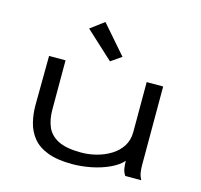

<svg xmlns="http://www.w3.org/2000/svg" viewBox="-101 -792 953 912"><g transform="rotate(15 375.0 -335.5)"><path d="M330 11Q255 11 207.5 -7.5Q160 -26 134.5 -58Q109 -90 99 -130.5Q89 -171 89 -214L91 -457H172V-214Q172 -168 187 -131.5Q202 -95 242 -74Q282 -53 357 -53Q393 -53 430.5 -62.5Q468 -72 500 -91.5Q532 -111 551.5 -141Q571 -171 571 -212V-457H652V-71Q652 -53 654.5 -35.5Q657 -18 667 0H588Q577 -17 574.5 -35Q572 -53 572 -70Q550 -45 510 -26.5Q470 -8 422.5 1.5Q375 11 330 11ZM377 -507 241 -632 308 -682 429 -543Z"/></g></svg>

Font: Inconsolata ExtraExpanded
Style: Regular
Weight: 400
Width: 8
Monospace: yes
Designer: Raph Levien, Cyreal, Brenton Simpson
Foundry: Raph Levien, Cyreal, Google
Version: Version 3.000; ttfautohint (v1.8.2.53-6de2)